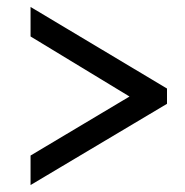

<svg xmlns="http://www.w3.org/2000/svg" viewBox="-20 -635 532 553"><path d="M68 -187 353 -357 68 -530V-615L461 -380V-336L68 -102Z"/></svg>

Font: Noto Serif NarrowBlack
Style: Italic
Weight: 900
Width: 4
Italic angle: -12°
Designer: Monotype Design Team
Foundry: Monotype Imaging Inc.
Version: Version 1.001